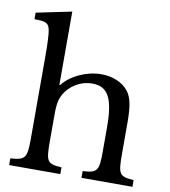

<svg xmlns="http://www.w3.org/2000/svg" viewBox="-90 -907 868 983"><g transform="rotate(10 344.0 -415.0)"><path d="M208 -159V-287C208 -333 209 -364 225 -396C252 -449 309 -485 372 -485C453 -485 484 -427 484 -278V-152C484 -51 476 -39 400 -35V0H665V-35C589 -40 583 -50 583 -159V-319C583 -404 574 -449 550 -480C521 -518 467 -540 409 -540C333 -540 252 -503 210 -449H206V-830L22 -792V-758C82 -758 96 -751 103 -718C108 -694 110 -649 110 -571V-152C110 -51 101 -40 24 -35V0H290V-35C214 -40 208 -49 208 -159Z"/></g></svg>

Font: Libre Baskerville
Style: Regular
Weight: 400
Designer: Pablo Impallari, Rodrigo Fuenzalida
Foundry: Pablo Impallari, Rodrigo Fuenzalida
Version: Version 1.051;Glyphs 3.2.3 (3260)